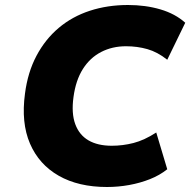

<svg xmlns="http://www.w3.org/2000/svg" viewBox="-20 -736 764 768"><path d="M408 12Q294 12 215 -33Q136 -78 100 -161.5Q64 -245 80 -362Q91 -447 126 -513Q161 -579 215 -624.5Q269 -670 339.5 -693Q410 -716 492 -716Q562 -716 621.5 -698.5Q681 -681 721 -645L649 -497Q610 -528 569.5 -539.5Q529 -551 484 -551Q429 -551 384.5 -528Q340 -505 311.5 -460Q283 -415 274 -348Q265 -283 281 -239.5Q297 -196 334 -174.5Q371 -153 427 -153Q471 -153 514 -164Q557 -175 605 -206L649 -59Q619 -35 580 -19.5Q541 -4 497 4Q453 12 408 12Z"/></svg>

Font: Nunito Sans 7pt Black
Style: Italic
Weight: 900
Italic angle: -9°
Version: Version 3.101;gftools[0.9.27]